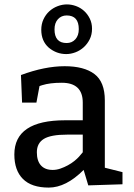

<svg xmlns="http://www.w3.org/2000/svg" viewBox="-20 -840 605 870"><path d="M75 -500Q183 -540 273 -540Q361 -540 408 -504.5Q455 -469 455 -385V-80L535 -60V-5L380 0L359 -70Q279 10 201 10Q123 10 84 -29Q45 -68 45 -140Q45 -295 275 -295H355V-375Q355 -465 260 -465Q206 -465 171 -454L159 -450L145 -375H80ZM355 -230H285Q210 -230 178.5 -210.5Q147 -191 147 -150Q147 -111 165.5 -90.5Q184 -70 219 -70Q236 -70 253.5 -76Q271 -82 287.5 -91Q304 -100 317 -110.5Q330 -121 338 -130L355 -150ZM201 -624Q167 -654 167 -705Q167 -731 177 -752.5Q187 -774 203.5 -789Q220 -804 241 -812Q262 -820 283 -820Q304 -820 324.5 -812.5Q345 -805 361 -790.5Q377 -776 387 -755.5Q397 -735 397 -710Q397 -683 386.5 -662Q376 -641 359.5 -626Q343 -611 322 -603Q301 -595 280 -595Q236 -595 201 -624ZM227 -707Q227 -645 282 -645Q306 -645 321.5 -662Q337 -679 337 -708Q337 -770 282 -770Q258 -770 242.5 -753Q227 -736 227 -707Z"/></svg>

Font: Bitter
Style: Regular
Weight: 400
Designer: Sol Matas
Foundry: Sol Matas
Version: Version 1.001